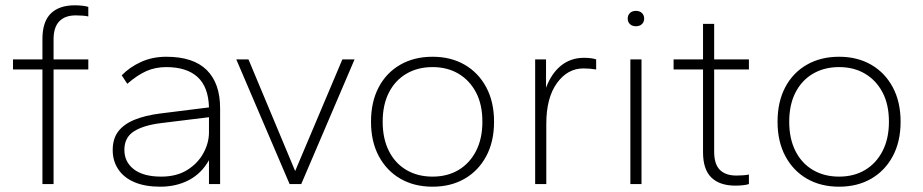

<svg xmlns="http://www.w3.org/2000/svg" viewBox="-20 -694 3479 724"><path d="M140 0V-432H29V-470H140V-547Q140 -612 171.5 -643Q203 -674 262 -674Q276 -674 290 -672.5Q304 -671 313 -668V-632Q305 -634 291.5 -635Q278 -636 266 -636Q225 -636 203.5 -613.5Q182 -591 182 -546V-470H313V-432H182V0Z M584 10Q527 10 487 -7Q447 -24 426 -55.5Q405 -87 405 -128Q405 -171 426 -198.5Q447 -226 487.5 -242.5Q528 -259 584 -266L768 -289Q766 -366 725 -403.5Q684 -441 607 -441Q566 -441 532 -426Q498 -411 460 -378L439 -410Q469 -441 512 -460.5Q555 -480 607 -480Q709 -480 759.5 -430Q810 -380 810 -286V0H768V-90Q740 -40 692.5 -15Q645 10 584 10ZM588 -28Q646 -28 686 -53Q726 -78 747 -116.5Q768 -155 768 -195V-252L589 -230Q522 -222 485.5 -199Q449 -176 449 -129Q449 -83 485 -55.5Q521 -28 588 -28Z M1072 0 871 -470H917L1093 -49L1271 -470H1317L1116 0Z M1611 10Q1542 10 1490 -20Q1438 -50 1408.5 -105Q1379 -160 1379 -235Q1379 -310 1408 -365Q1437 -420 1489.5 -450Q1542 -480 1611 -480Q1680 -480 1732 -450Q1784 -420 1813.5 -365Q1843 -310 1843 -235Q1843 -160 1813.5 -105Q1784 -50 1732 -20Q1680 10 1611 10ZM1611 -28Q1667 -28 1709 -53Q1751 -78 1775 -124.5Q1799 -171 1799 -235Q1799 -300 1775 -345.5Q1751 -391 1709 -416Q1667 -441 1611 -441Q1555 -441 1512.5 -416Q1470 -391 1446.5 -345Q1423 -299 1423 -235Q1423 -171 1446.5 -124.5Q1470 -78 1512.5 -53Q1555 -28 1611 -28Z M1998 0V-470H2039V-363Q2059 -417 2095.5 -446.5Q2132 -476 2182 -476Q2196 -476 2208 -474.5Q2220 -473 2228 -470V-432Q2216 -434 2204 -435Q2192 -436 2180 -436Q2120 -436 2080 -380.5Q2040 -325 2040 -227V0Z M2357 0V-470H2399V0ZM2378 -595Q2364 -595 2355.5 -603Q2347 -611 2347 -624Q2347 -637 2355.5 -645Q2364 -653 2378 -653Q2392 -653 2400.5 -645Q2409 -637 2409 -624Q2409 -611 2400.5 -603Q2392 -595 2378 -595Z M2753 6Q2694 6 2662.5 -24.5Q2631 -55 2631 -120V-432H2520V-470H2631V-604H2673V-470H2804V-432H2673V-122Q2673 -75 2694.5 -53.5Q2716 -32 2757 -32Q2769 -32 2782.5 -33Q2796 -34 2804 -36V0Q2796 3 2781.5 4.5Q2767 6 2753 6Z M3144 10Q3075 10 3023 -20Q2971 -50 2941.5 -105Q2912 -160 2912 -235Q2912 -310 2941 -365Q2970 -420 3022.5 -450Q3075 -480 3144 -480Q3213 -480 3265 -450Q3317 -420 3346.5 -365Q3376 -310 3376 -235Q3376 -160 3346.5 -105Q3317 -50 3265 -20Q3213 10 3144 10ZM3144 -28Q3200 -28 3242 -53Q3284 -78 3308 -124.5Q3332 -171 3332 -235Q3332 -300 3308 -345.5Q3284 -391 3242 -416Q3200 -441 3144 -441Q3088 -441 3045.5 -416Q3003 -391 2979.5 -345Q2956 -299 2956 -235Q2956 -171 2979.5 -124.5Q3003 -78 3045.5 -53Q3088 -28 3144 -28Z"/></svg>

Font: Gantari ExtraLight
Style: Regular
Weight: 250
Designer: Anugrah Pasau
Foundry: Lafontype
Version: Version 1.000